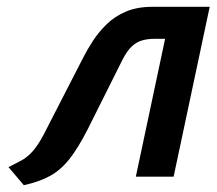

<svg xmlns="http://www.w3.org/2000/svg" viewBox="-20 -520 636 564"><path d="M428 -500Q383 -500 350 -486Q317 -472 293.5 -449Q270 -426 253 -400Q236 -374 224 -350L109 -126Q91 -92 75.5 -75Q60 -58 43.5 -49Q27 -40 5 -29L50 24Q96 14 127.5 -3.5Q159 -21 184.5 -53.5Q210 -86 238 -141L340 -345Q353 -370 366.5 -383Q380 -396 396.5 -401Q413 -406 434 -406H465L379 -1H490L596 -500Z"/></svg>

Font: Advent Pro
Style: Italic
Weight: 400
Italic angle: -12°
Designer: VivaRado, Andreas Kalpakidis
Foundry: VivaRado, Andreas Kalpakidis
Version: Version 3.000